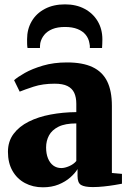

<svg xmlns="http://www.w3.org/2000/svg" viewBox="-20 -826 580 858"><path d="M171.5 11Q127 11 91.5 -8Q56 -27 35.8 -62.5Q15.5 -98 15.5 -147.5Q15.5 -194 40.5 -227.5Q65.5 -261 108.5 -282.5Q151.5 -304 206.2 -314.2Q261 -324.5 321 -325V-362Q321 -391 311.8 -411Q302.5 -431 281.5 -441.5Q260.5 -452 224.5 -452Q171 -452 130.5 -438.8Q90 -425.5 68 -416.5L43 -467.5Q57.5 -481 90.5 -499.8Q123.5 -518.5 171.8 -532.8Q220 -547 279.5 -547Q349.5 -547 393.5 -526.2Q437.5 -505.5 458.8 -462.8Q480 -420 480 -353V-53L525 -49V-5Q514 -3 492 0.8Q470 4.5 444.2 7.2Q418.5 10 395 10Q358 10 342.2 0.5Q326.5 -9 326.5 -39.5V-70.5Q316 -52.5 294.2 -33.2Q272.5 -14 241.8 -1.5Q211 11 171.5 11ZM254 -75Q269.5 -75 289.2 -83.5Q309 -92 321 -106.5V-274.5Q271 -274.5 241.5 -259.8Q212 -245 199 -220.8Q186 -196.5 186 -167Q186 -139 194.5 -118.2Q203 -97.5 218.2 -86.2Q233.5 -75 254 -75ZM270.5 -806.5Q320.5 -806.5 358 -786.5Q395.5 -766.5 416.5 -731.2Q437.5 -696 437.5 -650Q437.5 -640 437 -629.5Q436.5 -619 436 -611.5H381.5Q382 -616 381.5 -621.5Q381 -627 379.5 -633.5Q376 -654.5 362.8 -670.8Q349.5 -687 326.5 -696.2Q303.5 -705.5 270.5 -705.5Q237 -705.5 214 -696Q191 -686.5 177.8 -670.2Q164.5 -654 160 -633.5Q159 -627 158.8 -621.5Q158.5 -616 158.5 -611.5H103Q101.5 -619 101.2 -629.5Q101 -640 101 -650.5Q101 -696 121.8 -731.2Q142.5 -766.5 180.8 -786.5Q219 -806.5 270.5 -806.5Z"/></svg>

Font: Merriweather 72pt Black
Style: Regular
Weight: 900
Version: Version 2.100